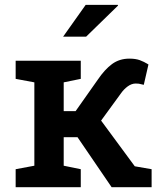

<svg xmlns="http://www.w3.org/2000/svg" viewBox="-20 -782 676 802"><path d="M45.4 0V-75.2L123.5 -89.8V-438L45.4 -452.6V-528.3H317.4V-452.6L246.1 -438V-317.9H295.9L387.7 -448.2Q417.5 -492.2 448.2 -514.6Q479 -537.1 520.5 -537.1Q545.9 -537.1 563.7 -530.8Q581.5 -524.4 600.1 -512.7L580.6 -427.7Q564 -431.6 559.8 -432.4Q555.7 -433.1 546.9 -433.1Q529.8 -433.1 513.4 -421.1Q497.1 -409.2 484.9 -391.6L402.3 -278.3L543 -87.4L613.3 -75.2V0H446.3L303.7 -209H246.1V-89.8L317.4 -75.2V0ZM243.7 -628.9 337.9 -761.7H472.2L473.1 -758.8L339.8 -628.9H247.6Z"/></svg>

Font: Roboto Slab LO Medium
Style: Regular
Weight: 500
Designer: Google
Version: Version 2.000